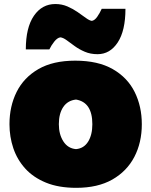

<svg xmlns="http://www.w3.org/2000/svg" viewBox="-20 -902 739 940"><path d="M353.5 17.6Q267.1 17.6 205.1 -7.8Q143.1 -33.2 103.5 -76.9Q64 -120.6 45.2 -176.5Q26.4 -232.4 26.4 -293.9Q26.4 -381.8 61.5 -452.1Q96.7 -522.5 168 -563.7Q239.3 -605 348.1 -605Q460 -605 532.2 -563.5Q604.5 -522 639.4 -451.4Q674.3 -380.9 674.3 -293.9Q674.3 -204.1 637.7 -133.8Q601.1 -63.5 529.8 -22.9Q458.5 17.6 353.5 17.6ZM352.1 -171.9Q390.6 -175.3 411.4 -208.5Q432.1 -241.7 432.1 -293.9Q432.1 -401.4 352.1 -414.6Q311.5 -410.2 289.8 -378.2Q268.1 -346.2 268.1 -293.9Q268.1 -244.1 290.3 -209.7Q312.5 -175.3 352.1 -171.9ZM457.5 -636.7Q422.9 -636.7 395 -648.7Q367.2 -660.6 345.5 -676.5Q323.7 -692.4 306.4 -705.1Q289.1 -717.8 275.4 -719.2Q260.3 -716.8 245.6 -698.2Q231 -679.7 221.7 -660.2H106.4Q106.4 -767.1 146 -824.7Q185.5 -882.3 251 -882.3Q282.7 -882.3 310.3 -870.4Q337.9 -858.4 360.6 -842.5Q383.3 -826.7 400.6 -814Q418 -801.3 429.7 -799.8Q443.8 -802.2 456.3 -820.3Q468.8 -838.4 478 -858.9H594.2Q594.2 -752 556.4 -694.3Q518.6 -636.7 457.5 -636.7Z"/></svg>

Font: Pinar Black
Style: Regular
Weight: 900
Designer: Amin Abedi
Version: Version 3.000